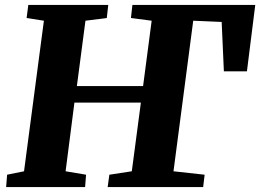

<svg xmlns="http://www.w3.org/2000/svg" viewBox="-20 -763 1061 783"><path d="M5 0 9 -50.5 78 -64.5 159 -678.5 88.5 -689.5 95.5 -743H421.5L415.5 -689.5L328.5 -678.5L293.5 -412H563.5L598.5 -678.5L514 -689.5L520 -743H1021L987 -472H893L884 -673.5L768 -678.5L687.5 -64.5L814.5 -50.5L808.5 0H419L426 -50.5L517.5 -64.5L554.5 -344.5H283.5L247.5 -64.5L331 -50.5L327 0Z"/></svg>

Font: Merriweather 20pt Black
Style: Italic
Weight: 900
Italic angle: -7.8°
Version: Version 2.101